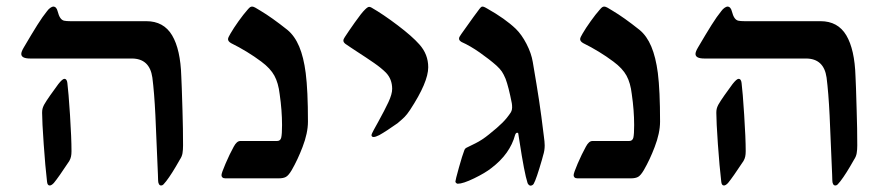

<svg xmlns="http://www.w3.org/2000/svg" viewBox="-20 -548 2743 590"><path d="M72.8 -368.2Q45.4 -368.2 45.4 -382.3Q45.4 -389.2 53.2 -402.3Q78.1 -444.8 94.7 -471.2Q111.3 -497.6 124.5 -513.7Q129.4 -520.5 135 -524.2Q140.6 -527.8 143.6 -527.8Q148.4 -527.8 151.9 -524.2Q155.3 -520.5 156.7 -514.6Q160.6 -499.5 165.5 -492.7Q170.4 -485.8 177 -484.4Q183.6 -482.9 196.3 -482.9H429.7Q482.9 -482.9 508.8 -439.5Q534.7 -396 537.1 -313L538.6 -277.3Q539.1 -261.2 540.8 -207.3Q542.5 -153.3 542.5 -101.1Q542.5 -87.4 540.8 -77.1Q539.1 -66.9 532.7 -57.6Q507.8 -13.2 490.7 8.8Q485.4 15.6 482.2 18.8Q479 22 475.1 22Q470.7 22 468.3 17.6Q465.8 13.2 465.8 5.4L465.3 -11.2Q460.9 -124 457.5 -193.8Q454.1 -263.7 448.2 -309.6Q439.9 -368.2 384.8 -368.2ZM159.2 -289.6Q171.9 -305.7 177.7 -305.7Q182.1 -305.7 184.3 -302Q186.5 -298.3 187 -293Q190.4 -267.1 195.1 -195.1Q199.7 -123 199.7 -83.5Q199.7 -73.7 198.2 -66.9Q196.8 -60.1 192.9 -53.2Q159.7 -2.9 145.5 14.2Q138.2 22 132.8 22Q125.5 22 124.5 9.8Q119.1 -35.6 114.3 -105.2Q109.4 -174.8 109.4 -201.2Q109.4 -208.5 110.6 -213.6Q111.8 -218.8 115.2 -225.6Q121.1 -236.3 134.3 -255.1Q147.5 -273.9 159.2 -289.6Z M718.3 -114.7H831.1Q841.8 -114.7 844.2 -125.2Q846.7 -135.7 846.7 -163.6Q846.7 -208.5 839.4 -258.8Q835.4 -293 823.2 -315.4Q811 -337.9 782.7 -358.9Q740.2 -390.6 689.9 -415.5Q680.7 -420.9 680.7 -427.7Q680.7 -432.6 688.5 -445.3Q697.8 -461.4 713.1 -482.9Q728.5 -504.4 740.7 -518.1Q745.6 -523.9 748.5 -525.9Q751.5 -527.8 754.9 -527.8Q758.8 -527.8 765.1 -524.2Q771.5 -520.5 780.3 -515.1Q814.9 -494.6 863.3 -456.1Q885.7 -437.5 899.4 -405Q913.1 -372.6 919.4 -323.7Q926.3 -270 926.3 -174.3Q926.3 -139.2 909.7 -96.2Q895 -57.6 876.5 -25.4Q866.7 -8.8 858.6 -4.4Q850.6 0 836.9 0H672.4Q666.5 0 663.6 -2.7Q660.6 -5.4 660.6 -9.8Q660.6 -16.1 673.1 -45.2Q685.5 -74.2 698.2 -97.2Q707.5 -114.7 718.3 -114.7Z M1166 -324.7Q1151.9 -338.9 1129.4 -354.5Q1106.9 -370.1 1076.7 -389.6Q1067.9 -395.5 1058.8 -401.4Q1049.8 -407.2 1041.5 -413.1Q1035.2 -418 1035.2 -423.3Q1035.2 -427.7 1039.6 -434.1Q1049.3 -449.2 1070.3 -479Q1091.3 -508.8 1101.6 -518.6Q1109.9 -526.9 1114.3 -526.9Q1117.2 -526.9 1121.1 -524.9Q1157.7 -503.9 1202.1 -470.2Q1246.6 -436.5 1268.6 -411.6Q1295.9 -381.3 1295.9 -341.3Q1295.9 -295.4 1240.2 -210.4Q1230.5 -195.8 1223.1 -188.5Q1215.8 -181.2 1201.7 -169.4Q1166.5 -144.5 1145.5 -132.8Q1133.8 -127 1128.4 -127Q1121.6 -127 1121.6 -132.8Q1121.6 -135.3 1124.8 -141.4Q1127.9 -147.5 1128.9 -149.4L1142.1 -173.3Q1162.1 -209.5 1173.6 -234.1Q1185.1 -258.8 1185.1 -274.9Q1185.1 -304.7 1166 -324.7Z M1482.4 -134.8Q1509.3 -156.2 1523.9 -170.9Q1538.6 -185.5 1550.3 -203.6Q1553.7 -210 1553.7 -217.3Q1553.7 -225.6 1552.7 -231Q1543 -280.8 1533.7 -305.7Q1527.8 -319.8 1522.2 -328.1Q1516.6 -336.4 1505.4 -346.7Q1483.9 -365.7 1454.3 -386.5Q1424.8 -407.2 1398.4 -418.9Q1394.5 -421.4 1392.6 -423.6Q1390.6 -425.8 1390.6 -429.7Q1390.6 -432.1 1392.3 -435.3Q1394 -438.5 1397.5 -443.4Q1443.8 -508.8 1453.6 -521Q1454.1 -521.5 1456.8 -524.7Q1459.5 -527.8 1462.4 -527.8Q1465.8 -527.8 1470.5 -525.4Q1475.1 -522.9 1477.5 -521.5Q1532.2 -490.7 1564.9 -459.5Q1583 -441.9 1597.9 -413.1Q1612.8 -384.3 1617.2 -357.4Q1630.4 -280.3 1636.7 -238.3Q1643.1 -196.3 1651.4 -127.9Q1652.3 -121.6 1653.1 -113.8Q1653.8 -106 1653.8 -101.1Q1653.8 -85.4 1648.9 -70.3L1645.5 -57.6Q1627.9 3.4 1620.1 16.6Q1619.1 18.6 1616.5 20.5Q1613.8 22.5 1609.4 22.5Q1607.9 22.5 1605 20Q1602.1 17.6 1601.1 14.2Q1591.3 -15.6 1576.2 -114.7Q1573.2 -134.3 1572.8 -136.2Q1572.8 -140.1 1569.3 -140.1Q1565.4 -140.1 1563 -133.8Q1547.4 -75.2 1490.2 -31.7Q1471.2 -16.6 1437 0Q1402.8 16.6 1386.7 16.6Q1384.3 16.6 1381.8 14.4Q1379.4 12.2 1379.4 9.8Q1379.4 5.9 1390.1 -32.7Q1400.9 -71.3 1406.7 -85.9Q1408.7 -91.8 1413.8 -94.2Q1418.9 -96.7 1419.9 -97.2Q1420.9 -97.7 1441.2 -107.7Q1461.4 -117.7 1482.4 -134.8Z M1800.3 -114.7H1913.1Q1923.8 -114.7 1926.3 -125.2Q1928.7 -135.7 1928.7 -163.6Q1928.7 -208.5 1921.4 -258.8Q1917.5 -293 1905.3 -315.4Q1893.1 -337.9 1864.7 -358.9Q1822.3 -390.6 1772 -415.5Q1762.7 -420.9 1762.7 -427.7Q1762.7 -432.6 1770.5 -445.3Q1779.8 -461.4 1795.2 -482.9Q1810.5 -504.4 1822.8 -518.1Q1827.6 -523.9 1830.6 -525.9Q1833.5 -527.8 1836.9 -527.8Q1840.8 -527.8 1847.2 -524.2Q1853.5 -520.5 1862.3 -515.1Q1897 -494.6 1945.3 -456.1Q1967.8 -437.5 1981.4 -405Q1995.1 -372.6 2001.5 -323.7Q2008.3 -270 2008.3 -174.3Q2008.3 -139.2 1991.7 -96.2Q1977.1 -57.6 1958.5 -25.4Q1948.7 -8.8 1940.7 -4.4Q1932.6 0 1918.9 0H1754.4Q1748.5 0 1745.6 -2.7Q1742.7 -5.4 1742.7 -9.8Q1742.7 -16.1 1755.1 -45.2Q1767.6 -74.2 1780.3 -97.2Q1789.6 -114.7 1800.3 -114.7Z M2144.5 -368.2Q2117.2 -368.2 2117.2 -382.3Q2117.2 -389.2 2125 -402.3Q2149.9 -444.8 2166.5 -471.2Q2183.1 -497.6 2196.3 -513.7Q2201.2 -520.5 2206.8 -524.2Q2212.4 -527.8 2215.3 -527.8Q2220.2 -527.8 2223.6 -524.2Q2227.1 -520.5 2228.5 -514.6Q2232.4 -499.5 2237.3 -492.7Q2242.2 -485.8 2248.8 -484.4Q2255.4 -482.9 2268.1 -482.9H2501.5Q2554.7 -482.9 2580.6 -439.5Q2606.4 -396 2608.9 -313L2610.4 -277.3Q2610.8 -261.2 2612.5 -207.3Q2614.3 -153.3 2614.3 -101.1Q2614.3 -87.4 2612.5 -77.1Q2610.8 -66.9 2604.5 -57.6Q2579.6 -13.2 2562.5 8.8Q2557.1 15.6 2554 18.8Q2550.8 22 2546.9 22Q2542.5 22 2540 17.6Q2537.6 13.2 2537.6 5.4L2537.1 -11.2Q2532.7 -124 2529.3 -193.8Q2525.9 -263.7 2520 -309.6Q2511.7 -368.2 2456.5 -368.2ZM2231 -289.6Q2243.7 -305.7 2249.5 -305.7Q2253.9 -305.7 2256.1 -302Q2258.3 -298.3 2258.8 -293Q2262.2 -267.1 2266.8 -195.1Q2271.5 -123 2271.5 -83.5Q2271.5 -73.7 2270 -66.9Q2268.6 -60.1 2264.6 -53.2Q2231.4 -2.9 2217.3 14.2Q2210 22 2204.6 22Q2197.3 22 2196.3 9.8Q2190.9 -35.6 2186 -105.2Q2181.2 -174.8 2181.2 -201.2Q2181.2 -208.5 2182.4 -213.6Q2183.6 -218.8 2187 -225.6Q2192.9 -236.3 2206.1 -255.1Q2219.2 -273.9 2231 -289.6Z"/></svg>

Font: David Libre Medium
Style: Regular
Weight: 500
Version: Version 1.000